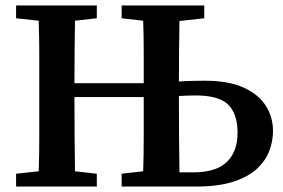

<svg xmlns="http://www.w3.org/2000/svg" viewBox="-20 -684 1039 704"><path d="M39 0V-47L122 -56Q124 -118 124 -182Q124 -246 124 -310V-353Q124 -416 124 -480Q124 -544 122 -608L39 -617V-664H335V-617L255 -608Q254 -552 253.5 -494.5Q253 -437 253 -379H507Q507 -436 507 -493.5Q507 -551 505 -608L426 -617V-664H729V-617L638 -607Q637 -551 636.5 -495Q636 -439 636 -385Q662 -387 687 -387.5Q712 -388 731 -388Q818 -388 873 -363Q928 -338 954.5 -296.5Q981 -255 981 -203Q981 -167 967.5 -131Q954 -95 922.5 -65.5Q891 -36 836 -18Q781 0 698 0H426V-47L505 -56Q507 -119 507 -185Q507 -251 507 -323V-328H253V-323Q253 -252 253.5 -186Q254 -120 255 -56L335 -47V0ZM636 -310Q636 -246 636.5 -181.5Q637 -117 638 -52H689Q772 -52 811.5 -90Q851 -128 851 -197Q851 -266 817 -300Q783 -334 697 -334Q684 -334 668 -333.5Q652 -333 636 -332Z"/></svg>

Font: Source Serif 4 Semibold
Style: Regular
Weight: 600
Designer: Frank Grießhammer
Foundry: Adobe
Version: Version 4.005;hotconv 1.1.0;makeotfexe 2.6.0